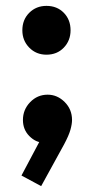

<svg xmlns="http://www.w3.org/2000/svg" viewBox="-20 -478 315 653"><path d="M53 119 123 -13 164 -24Q158 -11 149 -2Q140 7 128 7Q102 7 80 -15Q58 -37 58 -70Q58 -105 82.5 -130.5Q107 -156 142 -156Q175 -156 200 -131Q225 -106 225 -70Q225 -56 219.5 -36.5Q214 -17 198 13L120 155ZM138 -292Q103 -292 79.5 -316Q56 -340 56 -375Q56 -411 79.5 -434.5Q103 -458 138 -458Q174 -458 197 -434.5Q220 -411 220 -375Q220 -340 197 -316Q174 -292 138 -292Z"/></svg>

Font: Outfit Thin SemiBold
Style: Regular
Weight: 600
Version: Version 1.100;gftools[0.9.27]